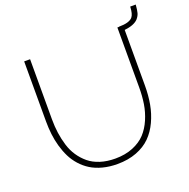

<svg xmlns="http://www.w3.org/2000/svg" viewBox="-139 -929 1055 1069"><g transform="rotate(-20 388.5 -395.0)"><path d="M744.1 -794.9H776.9Q774.4 -762.7 770 -746.6Q765.6 -730.5 752 -714.8Q728 -689.5 670.9 -683.1V-354Q670.9 -295.4 661.6 -244.1Q652.3 -192.9 630.6 -146.2Q608.9 -99.6 575.9 -66.7Q543 -33.7 492.7 -14.4Q442.4 4.9 378.9 4.9Q332 4.9 292 -5.6Q252 -16.1 222.2 -34.7Q192.4 -53.2 168.7 -79.8Q145 -106.4 129.6 -137.5Q114.3 -168.5 104 -204.6Q93.8 -240.7 89.4 -277.6Q85 -314.5 85 -354V-710H120.1V-354Q120.1 -311 125.5 -272.7Q130.9 -234.4 142.3 -196.8Q153.8 -159.2 174.1 -129.2Q194.3 -99.1 221.9 -76.2Q249.5 -53.2 289.3 -40.5Q329.1 -27.8 377.9 -27.8Q437 -27.8 482.9 -46.6Q528.8 -65.4 557.4 -96.2Q585.9 -127 604.5 -170.2Q623 -213.4 630.1 -258.3Q637.2 -303.2 637.2 -354V-710H647V-710.9Q708 -710.9 728 -733.9Q742.7 -751 744.1 -794.9Z"/></g></svg>

Font: Rawline ExtraLight
Style: Regular
Weight: 275
Designer: Matt McInerney, Pablo Impallari, Rodrigo Fuenzalida
Foundry: Matt McInerney, Pablo Impallari, Rodrigo Fuenzalida
Version: Version 4.020;PS 004.020;hotconv 1.0.88;makeotf.lib2.5.64775